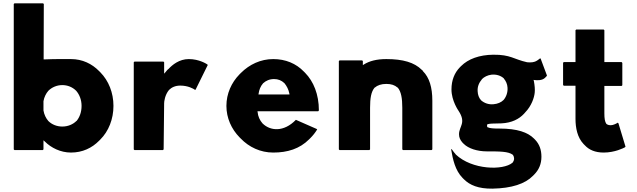

<svg xmlns="http://www.w3.org/2000/svg" viewBox="-20 -887 3795 1144"><path d="M436 -166H435C415 -146 385 -133 351 -133C319 -133 289 -145 268 -166C254 -182 243 -204 239 -229V-284C243 -308 254 -330 268 -346C289 -367 319 -380 351 -380C383 -380 412 -368 434 -346C453 -324 466 -293 466 -256C466 -220 455 -189 436 -166ZM66 7H235L239 3V-51L248 -43C284 -7 340 22 403 22C471 22 528 -5 571 -49L578 -56C627 -105 656 -177 656 -256C656 -335 627 -406 578 -456L571 -463C528 -507 471 -535 403 -535C375 -535 310 -536 245 -533H240L241 -863L237 -867H66L62 -863V3Z M966 -457 958 -448V-516L954 -520H781L777 -516V3L781 7H951L955 3L958 -272C958 -281 962 -321 987 -351C1002 -366 1024 -377 1054 -377C1100 -377 1132 -359 1143 -351L1146 -354L1218 -500L1214 -504C1211 -506 1167 -535 1105 -535C1048 -535 1007 -501 983 -475H982L975 -468C972 -464 969 -460 966 -457ZM975 -464Z M1521 -330C1524 -351 1532 -373 1547 -390V-391H1548C1564 -406 1586 -416 1613 -416C1637 -416 1657 -408 1674 -392L1675 -391C1688 -375 1699 -355 1704 -330L1705 -324H1520ZM1545 -151 1544 -152C1528 -170 1517 -194 1515 -219L1514 -224H1876L1880 -229C1880 -325 1848 -402 1798 -453L1791 -460C1744 -509 1681 -535 1608 -535C1533 -535 1466 -503 1415 -452L1414 -451L1407 -444C1359 -395 1329 -329 1329 -256C1329 -184 1359 -118 1407 -69L1414 -62C1464 -10 1532 22 1608 22C1693 22 1765 0 1822 -57L1823 -58L1830 -65C1844 -79 1858 -96 1870 -116L1866 -119L1743 -173C1670 -98 1590 -107 1545 -151Z M2185 3V-245C2185 -301 2191 -340 2212 -365H2213C2229 -379 2252 -387 2282 -387C2311 -387 2332 -380 2349 -365H2350C2370 -341 2377 -302 2377 -245V3L2381 7H2552L2556 3V-287C2556 -367 2538 -425 2500 -463L2499 -465V-466L2493 -471C2449 -515 2381 -535 2282 -535C2223 -535 2181 -523 2150 -504L2142 -499V-523L2138 -527H2003L1999 -523V3L2003 7H2181Z M2735 -38 2743 -30C2771 -2 2824 15 2881 15C2957 15 3009 15 3035 35H3036V36C3040 41 3042 47 3043 55C3044 66 3040 74 3034 82V83H3033C2978 129 2793 126 2695 33V32C2688 24 2680 15 2673 4L2670 1L2668 3C2678 63 2692 128 2736 173L2744 181C2779 216 2830 238 2914 237C3029 235 3109 208 3155 161L3162 154C3191 125 3206 90 3206 47C3206 7 3195 -27 3168 -55L3161 -62C3125 -98 3063 -121 2956 -121C2923 -121 2898 -122 2885 -129L2883 -130V-133C2883 -133 2882 -134 2882 -137C2882 -140 2882 -141 2883 -143V-146L2886 -147C2897 -151 2919 -151 2968 -152C3030 -155 3073 -178 3102 -209L3109 -217C3147 -256 3163 -305 3166 -335C3168 -354 3166 -378 3161 -404L3159 -411L3166 -410C3180 -408 3211 -407 3227 -423L3234 -430C3236 -432 3237 -433 3239 -437L3202 -536L3199 -540C3183 -529 3171 -511 3121 -516C3040 -534 3023 -562 2919 -561C2836 -560 2770 -536 2727 -493L2720 -486C2688 -453 2670 -409 2670 -354C2670 -286 2712 -227 2712 -227C2760 -154 2715 -135 2715 -87C2715 -68 2722 -53 2735 -38ZM2851 -414V-415C2865 -429 2885 -439 2908 -442C2937 -445 2963 -437 2982 -420V-419C2994 -405 3003 -386 3004 -365C3006 -338 2997 -311 2981 -292L2980 -291C2966 -277 2945 -268 2921 -266C2893 -263 2866 -272 2847 -289H2846V-290C2833 -304 2827 -323 2826 -343C2824 -371 2834 -394 2851 -414Z M3339 -517 3335 -513V-381L3339 -376H3409V-179C3409 -125 3420 -68 3457 -29L3465 -21C3489 5 3525 22 3577 22C3643 22 3696 -5 3703 -9L3707 -13L3665 -152L3661 -156C3654 -152 3637 -141 3618 -141C3609 -141 3601 -143 3594 -148L3593 -149C3584 -161 3581 -182 3581 -211V-375H3684L3688 -379V-512L3684 -517H3581V-707L3577 -711H3413L3409 -707V-517Z"/></svg>

Font: Hussar Woodtype
Style: Bd
Weight: 900
Foundry: Cannot Into Space Fonts
Version: Version 1.07